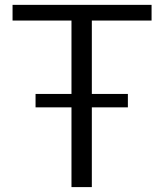

<svg xmlns="http://www.w3.org/2000/svg" viewBox="-20 -763 667 783"><path d="M125 -325.2V-379.9H271.5V-679.2H31.2V-743.2H598.1V-679.2H354.5V-379.9H501.5V-325.2H354.5V0H271.5V-325.2Z"/></svg>

Font: HaufeMerriweatherSansLt
Style: Regular
Weight: 300
Designer: Eben Sorkin
Foundry: Eben Sorkin
Version: Version 1.56